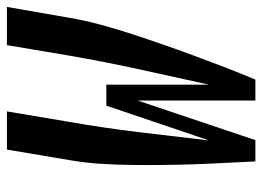

<svg xmlns="http://www.w3.org/2000/svg" viewBox="-124 -652 775 568"><g transform="rotate(-90 264.0 -367.5)"><path d="M71 0Q69 -45 66.5 -91Q64 -137 62.5 -182.5Q61 -228 60.5 -274Q60 -320 60.5 -366Q61 -412 64 -458.5Q67 -505 75 -551L106 -735H219L188 -551Q170 -448 157.5 -344.5Q145 -241 133 -137L236 -441H298V-137Q321 -241 343.5 -344Q366 -447 384 -551L415 -735H528L496 -551Q488 -504 475.5 -458Q463 -412 448 -366Q433 -320 417 -274Q401 -228 384 -182Q367 -136 349.5 -90.5Q332 -45 313 0H251V-348L134 0Z"/></g></svg>

Font: iosevka_custom_sans_ss08
Style: Bold Italic
Weight: 700
Italic angle: -10°
Designer: Belleve Invis
Foundry: Belleve Invis
Version: Version 10.3.0; ttfautohint (v1.8.3)